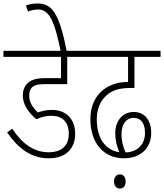

<svg xmlns="http://www.w3.org/2000/svg" viewBox="-20 -916 949 1111"><path d="M279 -246C337 -246 378 -213 378 -143C378 -75 340 -35 261 -35C175 -35 108 -85 51 -171L21 -150C82 -62 156 0 262 0C366 0 415 -61 415 -142C415 -226 364 -280 280 -280C250 -280 223 -274 199 -265C177 -286 149 -319 149 -361C149 -382 153 -397 163 -408C177 -423 197 -429 238 -429H369V-587H470V-622H0V-587H333V-464H246C183 -464 156 -452 135 -430C120 -414 112 -391 112 -364C112 -304 153 -257 191 -226C220 -240 248 -246 279 -246Z M332 -615H367C326 -825 287 -896 199 -896C170 -896 148 -891 130 -884L142 -849C158 -856 178 -861 201 -861C262 -861 295 -801 332 -615Z M697 0C794 0 855 -59 855 -148C855 -215 821 -268 754 -268C686 -268 647 -213 647 -146C647 -105 655 -71 671 -35C593 -46 540 -113 540 -225C540 -285 560 -332 597 -365C629 -393 670 -407 735 -407H758V-587H909V-622H458V-587H721V-442C597 -442 503 -364 503 -227C503 -83 584 0 697 0ZM683 -140C683 -196 709 -234 754 -234C796 -234 819 -202 819 -147C819 -83 779 -37 707 -34C693 -63 683 -98 683 -140ZM640 134C640 161 655 175 673 175C693 175 707 162 707 134C707 109 694 93 674 93C654 93 640 108 640 134Z"/></svg>

Font: Noto Sans Condensed ExtraLight
Style: Regular
Weight: 200
Width: 3
Designer: Monotype Design Team
Foundry: Monotype Imaging Inc.
Version: Version 2.013